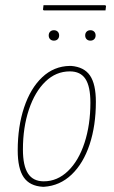

<svg xmlns="http://www.w3.org/2000/svg" viewBox="-20 -711 436 737"><path d="M253 -458Q303 -454 325.5 -421Q348 -388 348 -320Q348 -229 324 -156.5Q300 -84 255 -41Q210 2 149 6H144Q94 3 71 -30.5Q48 -64 48 -134Q48 -225 72.5 -298.5Q97 -372 142 -414.5Q187 -457 248 -458ZM68 -137Q68 -75 87.5 -45Q107 -15 148 -15Q200 -15 241 -54.5Q282 -94 304.5 -163Q327 -232 327 -317Q327 -379 308 -408Q289 -437 248 -437Q195 -437 154.5 -398Q114 -359 91 -290.5Q68 -222 68 -137ZM387 -688 385 -671H148L145 -674L147 -691H384ZM207 -575Q207 -566 201.5 -560.5Q196 -555 187 -555Q178 -555 172.5 -560.5Q167 -566 167 -575Q167 -584 172.5 -589.5Q178 -595 187 -595Q196 -595 201.5 -589.5Q207 -584 207 -575ZM347 -575Q347 -566 341.5 -560.5Q336 -555 327 -555Q318 -555 312.5 -560.5Q307 -566 307 -575Q307 -584 312.5 -589.5Q318 -595 327 -595Q336 -595 341.5 -589.5Q347 -584 347 -575Z"/></svg>

Font: Luna Sans Thin
Style: Italic
Weight: 250
Italic angle: -7°
Designer: Juan Pablo del Peral
Foundry: Huerta Tipografica
Version: Version 2.001; ttfautohint (v1.5)